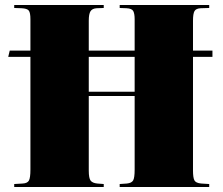

<svg xmlns="http://www.w3.org/2000/svg" viewBox="-20 -750 896 770"><path d="M37 0V-12L71 -14Q90 -15 96 -26Q102 -37 102 -70V-522H13L19 -547H102V-673Q102 -699 95.5 -707.5Q89 -716 66 -717L37 -718V-730H396V-718L368 -717Q350 -716 343 -705Q336 -694 336 -667V-547H520V-673Q520 -695 514.5 -705.5Q509 -716 487 -717L460 -718V-730H819V-718L785 -717Q766 -716 760 -705.5Q754 -695 754 -667V-547H832V-522H754V-66Q754 -38 759.5 -27Q765 -16 787 -14L819 -12V0H460V-12L489 -14Q508 -16 514 -26.5Q520 -37 520 -70V-365H336V-66Q336 -35 343.5 -25.5Q351 -16 370 -14L396 -12V0ZM336 -382H520V-522H336Z"/></svg>

Font: Display Black
Style: Regular
Weight: 900
Designer: Latin by Veronika Burian and Jose Scaglione. Greek by Irene Vlachou. Cyrillic by Vera Evstafieva.
Foundry: TypeTogether
Version: Version 3.002